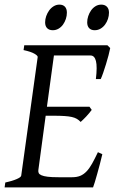

<svg xmlns="http://www.w3.org/2000/svg" viewBox="-20 -811 502 831"><path d="M422.9 -143.6Q418 -122.6 412.1 -100.1Q406.2 -77.6 400.6 -57.9Q395 -38.1 390.4 -22.7Q385.7 -7.3 382.8 0H0L2.9 -21Q33.7 -27.8 52.2 -35.9Q70.8 -43.9 71.8 -50.8L143.1 -564Q144 -569.8 128.9 -578.6Q113.8 -587.4 82 -594.2L85 -615.2H444.8L457 -603Q454.6 -590.3 449.7 -571.5Q444.8 -552.7 438.7 -533Q432.6 -513.2 426.5 -495.6Q420.4 -478 416 -468.8H395Q401.4 -522.9 395.3 -546.9Q389.2 -570.8 372.1 -570.8H213.4L183.1 -349.1H367.2L377 -335.4Q372.1 -328.6 366 -321.3Q359.9 -314 353.3 -306.9Q346.7 -299.8 340.3 -293.7Q334 -287.6 329.1 -283.2Q321.3 -291.5 312.5 -296.6Q303.7 -301.8 290.8 -304.7Q277.8 -307.6 259 -308.8Q240.2 -310.1 212.9 -310.1H177.7L146 -75.2Q145 -67.9 147.5 -62.3Q149.9 -56.6 159.2 -52.5Q168.5 -48.3 186 -46.1Q203.6 -43.9 232.9 -43.9H292Q312.5 -43.9 327.4 -50Q342.3 -56.2 354.7 -69.3Q367.2 -82.5 378.7 -103Q390.1 -123.5 403.8 -152.3ZM269.5 -756.3Q269.5 -742.7 265.1 -729.2Q260.7 -715.8 252.9 -704.8Q245.1 -693.8 233.6 -687Q222.2 -680.2 208.5 -680.2Q192.9 -680.2 184.1 -689Q175.3 -697.8 175.3 -714.4Q175.3 -727.5 179.9 -741Q184.6 -754.4 192.6 -765.6Q200.7 -776.9 212.2 -783.9Q223.6 -791 237.3 -791Q252.4 -791 261 -782Q269.5 -772.9 269.5 -756.3ZM451.7 -756.3Q451.7 -742.7 447.3 -729.2Q442.9 -715.8 434.8 -704.8Q426.8 -693.8 415.3 -687Q403.8 -680.2 389.6 -680.2Q374.5 -680.2 366 -689Q357.4 -697.8 357.4 -714.4Q357.4 -727.5 361.8 -741Q366.2 -754.4 374 -765.6Q381.8 -776.9 393.1 -783.9Q404.3 -791 418.5 -791Q433.6 -791 442.6 -782Q451.7 -772.9 451.7 -756.3Z"/></svg>

Font: Gentium Plus Cyr
Style: Italic
Weight: 400
Italic angle: -8°
Designer: J. Victor Gaultney, Annie Olsen, Iska Routamaa, Becca Hirsbrunner
Foundry: SIL International
Version: Version 5.000